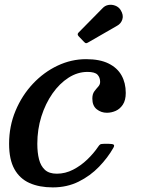

<svg xmlns="http://www.w3.org/2000/svg" viewBox="-20 -782 601 813"><path d="M490.5 -740Q482.5 -752.5 468.2 -758Q454 -763.5 439.2 -761Q424.5 -758.5 414 -747L313 -644.5Q305 -637 313 -628.5L335.5 -605Q341 -599 344.5 -599Q348 -599 354.5 -603L476 -673Q492.5 -682 498.2 -700.2Q504 -718.5 490.5 -740ZM512.5 -388.5Q512.5 -431 494.5 -463Q476.5 -495 439.5 -513.2Q402.5 -531.5 344.5 -531.5Q282 -531.5 223.8 -504Q165.5 -476.5 119.2 -427.2Q73 -378 45.8 -313Q18.5 -248 18.5 -173Q18.5 -106.5 41 -66Q63.5 -25.5 105 -7Q146.5 11.5 203.5 11.5Q264 11.5 313.2 -13Q362.5 -37.5 399.5 -76Q436.5 -114.5 460 -156Q466 -166.5 460.8 -169.8Q455.5 -173 440.5 -173H420Q408 -173 404 -170.2Q400 -167.5 395.5 -160.5Q377 -133 349.8 -106.8Q322.5 -80.5 289.5 -63.5Q256.5 -46.5 220.5 -46.5Q188 -46.5 170.2 -62.8Q152.5 -79 145.2 -107.5Q138 -136 138 -173Q138 -234 155.2 -288.8Q172.5 -343.5 202.2 -386Q232 -428.5 270.2 -453Q308.5 -477.5 350.5 -477.5Q381.5 -477.5 392.8 -465.8Q404 -454 404 -435Q404 -424 395.8 -415Q387.5 -406 379.2 -394.8Q371 -383.5 371 -364.5Q371 -334 389.8 -319.2Q408.5 -304.5 432.5 -304.5Q451.5 -304.5 469.8 -312.5Q488 -320.5 500.2 -339Q512.5 -357.5 512.5 -388.5Z"/></svg>

Font: Besley Medium
Style: Italic
Weight: 500
Italic angle: -13°
Designer: Owen Earl
Foundry: indestructible type*
Version: Version 2.001